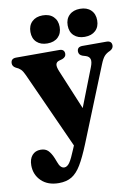

<svg xmlns="http://www.w3.org/2000/svg" viewBox="-97 -724 743 1028"><g transform="rotate(-10 274.5 -210.0)"><path d="M244.5 74 252.5 55 64.5 -360.5Q54.5 -383 44.2 -393Q34 -403 18 -409.5Q0.5 -419 0.5 -435.5Q0.5 -462 29.5 -462H264Q292 -462 292 -436.5Q292 -419 271 -411L253.5 -406Q238 -401.5 235.5 -388.2Q233 -375 244 -349L333.5 -134L415 -343Q425.5 -370 421.2 -384.5Q417 -399 399 -405L381 -410.5Q361 -418 361 -436.5Q361 -462 390 -462H520Q549 -462 549 -436.5Q549 -420.5 531 -410.5Q511.5 -402.5 499.8 -389.8Q488 -377 476 -347L312 59Q284.5 126.5 261 165.8Q237.5 205 209.2 222.2Q181 239.5 139 239.5Q79 239.5 44 205.5Q9 171.5 9 120.5Q9 86.5 26 66.5Q43 46.5 72.5 46.5Q98.5 46.5 113.2 61.5Q128 76.5 140 105.5L148.5 127.5Q160.5 162 182 162Q197.5 162 211 142.8Q224.5 123.5 244.5 74ZM208 -507.5Q171.5 -507.5 150 -527.8Q128.5 -548 128.5 -583.5Q128.5 -618.5 150 -639.2Q171.5 -660 208 -660Q245 -660 266.2 -639.2Q287.5 -618.5 287.5 -583.5Q287.5 -548.5 266.2 -528Q245 -507.5 208 -507.5ZM411 -507.5Q374.5 -507.5 352.8 -527.8Q331 -548 331 -583.5Q331 -618.5 352.8 -639.2Q374.5 -660 411 -660Q448.5 -660 470 -639.2Q491.5 -618.5 491.5 -583.5Q491.5 -548.5 470 -528Q448.5 -507.5 411 -507.5Z"/></g></svg>

Font: Fraunces 72pt Soft
Style: Bold
Weight: 700
Version: Version 1.000;[b76b70a41]